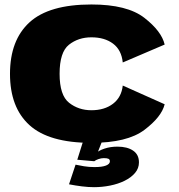

<svg xmlns="http://www.w3.org/2000/svg" viewBox="-20 -616 780 836"><path d="M378 6Q534 6 608.8 -50.5Q683.5 -107 697 -162L514.5 -243.5Q509 -192.5 472 -164.2Q435 -136 378 -136Q322 -136 280.8 -168.5Q239.5 -201 239.5 -294.5Q239.5 -389 280.2 -421.2Q321 -453.5 378 -453.5Q435.5 -453.5 472.2 -426Q509 -398.5 514.5 -344L697 -422Q683.5 -480 608.8 -538.2Q534 -596.5 378 -596.5Q193.5 -596.5 108.5 -518.8Q23.5 -441 23.5 -294.5Q23.5 -148 108.5 -71Q193.5 6 378 6ZM389.5 199Q424.5 199 459.5 192Q494.5 185 522.8 171Q551 157 568 137Q585 117 585 91Q585 57 559.5 39.8Q534 22.5 491.5 22.5Q460.5 22.5 434.5 31.2Q408.5 40 395.5 53L390.5 86Q396.5 81 408.5 76.8Q420.5 72.5 432 72.5Q446.5 72.5 452.5 75.5Q458.5 78.5 458.5 86.5Q458.5 98 441.5 104.8Q424.5 111.5 391.5 111.5Q367.5 111.5 346.2 108Q325 104.5 309 101L280.5 186.5Q308.5 192 336.8 195.5Q365 199 389.5 199ZM390.5 86 424 0H341.5L316.5 79.5Z"/></svg>

Font: Anybody SemiExpanded ExtraBold
Style: Regular
Weight: 800
Width: 6
Version: Version 1.113;gftools[0.9.25]